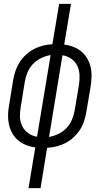

<svg xmlns="http://www.w3.org/2000/svg" viewBox="-20 -755 540 990"><path d="M127 215 162 5Q137 2 114.5 -7Q92 -16 74 -31Q56 -46 44 -67Q32 -88 26.5 -112Q21 -136 21.5 -161.5Q22 -187 27 -213L48 -343Q52 -366 60 -389.5Q68 -413 81.5 -434.5Q95 -456 114.5 -473.5Q134 -491 156 -502.5Q178 -514 202.5 -520Q227 -526 250 -527L285 -735H346L311 -525Q336 -522 359 -513Q382 -504 400 -489Q418 -474 430 -453Q442 -432 447.5 -408Q453 -384 452 -358.5Q451 -333 447 -307L425 -177Q421 -154 413.5 -130.5Q406 -107 392 -85.5Q378 -64 359 -46.5Q340 -29 317.5 -17.5Q295 -6 271 0Q247 6 223 7L189 215ZM171 -50 241 -471Q241 -471 241 -471Q241 -471 241 -471Q216 -467 192 -455.5Q168 -444 150 -425Q132 -406 122 -382Q112 -358 108 -334L87 -204Q82 -178 83 -152Q84 -126 95 -104Q106 -82 126 -68Q146 -54 171 -50ZM233 -49Q233 -49 233 -49Q233 -49 233 -49Q257 -53 281 -64.5Q305 -76 323 -95Q341 -114 351 -138Q361 -162 365 -186L387 -316Q391 -342 390 -368Q389 -394 378.5 -416Q368 -438 347.5 -452Q327 -466 302 -470Z"/></svg>

Font: Iosevka SS04 Light Oblique
Style: Regular
Weight: 300
Italic angle: -9°
Monospace: yes
Designer: Belleve Invis
Foundry: Belleve Invis
Version: Version 19.0.0; ttfautohint (v1.8.4)